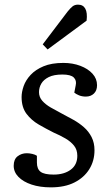

<svg xmlns="http://www.w3.org/2000/svg" viewBox="-20 -793 481 827"><path d="M211 -41Q256 -41 284.5 -62Q313 -83 313 -122Q313 -148 299 -165.5Q285 -183 262 -196.5Q239 -210 211 -222Q179 -238 147 -256.5Q115 -275 94 -303Q73 -331 73 -375Q73 -397 82 -422.5Q91 -448 112 -470.5Q133 -493 167.5 -507.5Q202 -522 253 -522Q293 -522 326 -509.5Q359 -497 378.5 -475.5Q398 -454 398 -426Q398 -403 384.5 -390Q371 -377 350 -377Q333 -377 320 -382.5Q307 -388 300 -394L306 -425Q311 -446 298 -459Q285 -472 249 -472Q212 -472 190 -461Q168 -450 158 -433Q148 -416 148 -396Q148 -375 162 -359Q176 -343 198.5 -330Q221 -317 246 -304Q271 -291 296 -277Q321 -263 341.5 -245Q362 -227 374.5 -202.5Q387 -178 387 -146Q387 -100 364.5 -64Q342 -28 300.5 -7Q259 14 199 14Q152 14 116 2Q80 -10 59.5 -31Q39 -52 39 -79Q39 -107 56 -120Q73 -133 95 -133Q107 -133 119.5 -130Q132 -127 139 -122V-93Q139 -65 155 -53Q171 -41 211 -41ZM271 -743Q283 -758 292.5 -765.5Q302 -773 316 -773Q338 -773 347.5 -755.5Q357 -738 353 -704L185 -580L164 -602Z"/></svg>

Font: Literata 18pt
Style: Italic
Weight: 400
Italic angle: -2°
Designer: Latin by Veronika Burian and Jose Scaglione. Greek by Irene Vlachou. Cyrillic by Vera Evstafieva
Foundry: TypeTogether
Version: Version 3.103;gftools[0.9.29]